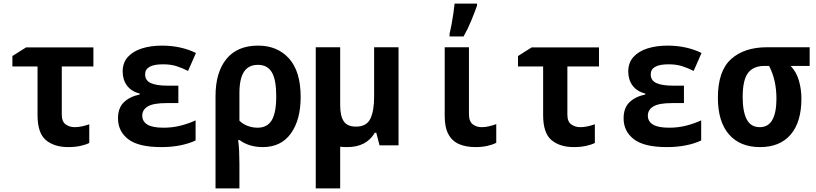

<svg xmlns="http://www.w3.org/2000/svg" viewBox="-20 -809 4544 1069"><path d="M360 10Q282 10 235.5 -29Q189 -68 189 -168V-439H49V-497L125 -545H500V-439H324V-170Q324 -132 345.5 -116.5Q367 -101 396 -101Q416 -101 436.5 -105.5Q457 -110 477 -117V-13Q457 -3 427 3.5Q397 10 360 10Z M878 10Q751 10 694 -34Q637 -78 637 -150Q637 -208 669.5 -239.5Q702 -271 758 -283V-288Q711 -300 687 -332.5Q663 -365 663 -411Q663 -460 692 -492Q721 -524 770.5 -539.5Q820 -555 882 -555Q987 -555 1071 -514L1027 -414Q996 -430 963 -440.5Q930 -451 888 -451Q788 -451 788 -395Q788 -361 819.5 -346.5Q851 -332 914 -332H973V-235H906Q834 -235 803 -216.5Q772 -198 772 -165Q772 -133 800.5 -115.5Q829 -98 890 -98Q943 -98 989.5 -110.5Q1036 -123 1069 -139V-27Q1034 -10 985 0Q936 10 878 10Z M1180 -274Q1180 -406 1240.5 -480.5Q1301 -555 1417 -555Q1525 -555 1589.5 -483Q1654 -411 1654 -269Q1654 -142 1599.5 -66Q1545 10 1443 10Q1367 10 1314 -29H1306Q1310 1 1311.5 34Q1313 67 1313 102V240H1180ZM1414 -98Q1468 -98 1493 -139.5Q1518 -181 1518 -273Q1518 -365 1493.5 -406.5Q1469 -448 1416 -448Q1364 -448 1338.5 -409.5Q1313 -371 1313 -290V-137Q1332 -118 1359 -108Q1386 -98 1414 -98Z M1913 10Q1892 10 1874 8V240H1738V-546H1874V-224Q1874 -163 1894 -133.5Q1914 -104 1962 -104Q2021 -104 2042 -148Q2063 -192 2063 -270V-546H2199V0H2093L2075 -70H2067Q2020 10 1913 10Z M2627 10Q2576 10 2537.5 -6Q2499 -22 2477.5 -60Q2456 -98 2456 -163V-546H2591V-174Q2591 -133 2612 -117Q2633 -101 2661 -101Q2683 -101 2703.5 -106Q2724 -111 2743 -118V-14Q2722 -3 2692.5 3.5Q2663 10 2627 10ZM2483 -620Q2488 -640 2494 -672Q2500 -704 2504.5 -736Q2509 -768 2511 -789H2636V-778Q2623 -741 2604 -694.5Q2585 -648 2561 -606H2483Z M3175 10Q3097 10 3050.5 -29Q3004 -68 3004 -168V-439H2864V-497L2940 -545H3315V-439H3139V-170Q3139 -132 3160.5 -116.5Q3182 -101 3211 -101Q3231 -101 3251.5 -105.5Q3272 -110 3292 -117V-13Q3272 -3 3242 3.5Q3212 10 3175 10Z M3693 10Q3566 10 3509 -34Q3452 -78 3452 -150Q3452 -208 3484.5 -239.5Q3517 -271 3573 -283V-288Q3526 -300 3502 -332.5Q3478 -365 3478 -411Q3478 -460 3507 -492Q3536 -524 3585.5 -539.5Q3635 -555 3697 -555Q3802 -555 3886 -514L3842 -414Q3811 -430 3778 -440.5Q3745 -451 3703 -451Q3603 -451 3603 -395Q3603 -361 3634.5 -346.5Q3666 -332 3729 -332H3788V-235H3721Q3649 -235 3618 -216.5Q3587 -198 3587 -165Q3587 -133 3615.5 -115.5Q3644 -98 3705 -98Q3758 -98 3804.5 -110.5Q3851 -123 3884 -139V-27Q3849 -10 3800 0Q3751 10 3693 10Z M4212 10Q4100 10 4038.5 -61Q3977 -132 3977 -265Q3977 -413 4050 -479.5Q4123 -546 4252 -546H4488V-442H4382Q4414 -409 4428 -360.5Q4442 -312 4442 -260Q4442 -129 4382 -59.5Q4322 10 4212 10ZM4210 -101Q4258 -101 4280.5 -142Q4303 -183 4303 -259Q4303 -364 4262 -442H4237Q4174 -442 4144.5 -402.5Q4115 -363 4115 -269Q4115 -188 4137.5 -144.5Q4160 -101 4210 -101Z"/></svg>

Font: Noto Sans Mono SemiCondensed
Style: Bold
Weight: 700
Width: 4
Designer: Monotype Design Team
Foundry: Monotype Imaging Inc.
Version: Version 2.014